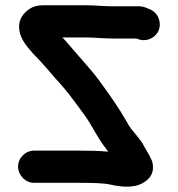

<svg xmlns="http://www.w3.org/2000/svg" viewBox="-20 -694 680 733"><path d="M501 -547H408C374 -547 340 -551 308 -551H218C225 -544 233 -536 240 -527C279 -480 324 -434 362 -382C399 -331 434 -282 464 -229C481 -194 516 -167 532 -132C540 -119 556 -92 561 -78C573 -31 548 -6 519 8C488 23 443 20 408 12C375 4 326 4 284 4H110C77 4 49 -25 49 -58C49 -91 77 -119 110 -119H285C320 -119 362 -118 393 -115C388 -122 384 -128 379 -134C351 -171 332 -213 304 -253C278 -287 248 -331 219 -364L179 -409C168 -422 158 -434 147 -446C127 -469 110 -484 92 -506C74 -527 53 -557 53 -589C52 -614 62 -634 81 -651C102 -669 119 -674 152 -674H308C340 -674 374 -670 408 -670H501C517 -671 532 -668 546 -661C566 -654 579 -642 586 -623C606 -567 549 -524 501 -547Z"/></svg>

Font: Blanket
Style: Reversed
Weight: 700
Foundry: Cannot Into Space Fonts
Version: Version 0.9